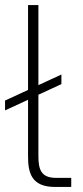

<svg xmlns="http://www.w3.org/2000/svg" viewBox="-49 -740 327 760"><path d="M62 -720V-384L-29 -342V-303L62 -345V-121C62 -55 76 0 169 0H233V-36H172C112 -36 103 -72 103 -123V-365L194 -407V-445L103 -403V-720Z"/></svg>

Font: Aspekta 150
Style: Regular
Weight: 150
Designer: Ivo Dolenc
Version: Version 2.000